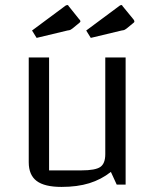

<svg xmlns="http://www.w3.org/2000/svg" viewBox="-20 -726 612 755"><path d="M474 -500V0H439L416 -50Q378 -20 331 -5.5Q284 9 222 9Q155 9 124 -14.5Q93 -38 93 -88V-500H173V-56H300Q355 -56 374.5 -69.5Q394 -83 394 -120V-500ZM337 -577 319 -606 451 -704Q454 -706 457 -706Q458 -706 459 -706Q460 -706 462 -702L503 -652Q505 -650 506.5 -647.5Q508 -645 508 -643Q508 -642 508.5 -641Q509 -640 506 -637L478 -614Q474 -611 470.5 -609Q467 -607 458 -606ZM124 -577 106 -606 238 -704Q242 -706 244 -706Q245 -706 246.5 -706Q248 -706 250 -702L290 -652Q292 -650 294 -647.5Q296 -645 296 -643Q296 -642 296 -641Q296 -640 293 -637L265 -614Q261 -611 257.5 -609Q254 -607 245 -606Z"/></svg>

Font: Changa Light
Style: Regular
Weight: 300
Designer: Eduardo Rodriguez Tunni
Foundry: Eduardo Rodriguez Tunni
Version: Version 3.002; ttfautohint (v1.8.2)